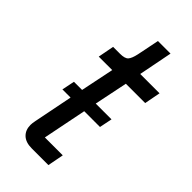

<svg xmlns="http://www.w3.org/2000/svg" viewBox="-211 -712 766 766"><g transform="rotate(45 172.0 -329.5)"><path d="M246 -68 233 0H139Q105 0 87 -17Q69 -34 69 -63Q69 -72 72 -87L105 -253H59L70 -307H116L145 -448H69L82 -516H121Q148 -516 157.5 -526.5Q167 -537 173 -565L192 -659H263L235 -516H344L331 -448H222L193 -307H282L271 -253H182L145 -68Z"/></g></svg>

Font: Aneliza
Style: Italic
Weight: 400
Italic angle: -11.31°
Designer: Mike Abbink, Paul van der Laan, Pieter van Rosmalen
Foundry: Bold Monday
Version: Version 3.0